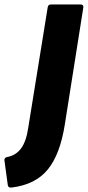

<svg xmlns="http://www.w3.org/2000/svg" viewBox="-73 -675 394 862"><path d="M-21 167Q-36 169 -38 156L-53 46Q-55 33 -41 30Q-2 23 21.5 -8.5Q45 -40 54 -103L141 -641Q143 -655 155 -655H288Q303 -655 301 -641L218 -116Q197 18 141.5 86Q86 154 -21 167Z"/></svg>

Font: Sofia Sans Black
Style: Italic
Weight: 900
Italic angle: -9°
Version: Version 4.100-B